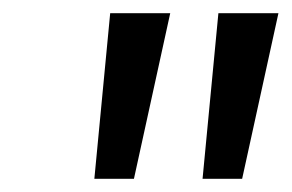

<svg xmlns="http://www.w3.org/2000/svg" viewBox="-20 -790 442 291"><path d="M123 -519 147 -770H238L183 -519ZM287 -519 311 -770H402L347 -519Z"/></svg>

Font: Bitter Medium
Style: Italic
Weight: 500
Italic angle: -9°
Designer: Sol Matas, and Bitter project Authors
Foundry: Sol Matas
Version: Version 2.001